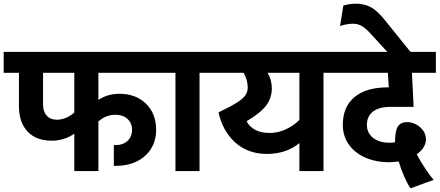

<svg xmlns="http://www.w3.org/2000/svg" viewBox="-30 -930 2390 1044"><path d="M-10 -648H857V-534H505V-387Q556 -420 619 -420Q709 -420 764 -366Q819 -312 819 -224Q819 -166 791.5 -121.5Q764 -77 714 -52.5Q664 -28 598 -28H589V-141H598Q639 -141 663.5 -164Q688 -187 688 -224Q688 -261 663 -283.5Q638 -306 598 -306Q547 -306 505 -270V0H374V-203Q319 -165 251 -165Q167 -165 120 -214.5Q73 -264 73 -354V-534H-10ZM279 -279Q328 -279 374 -318V-534H204V-362Q204 -323 224 -301Q244 -279 279 -279Z M1135 -534H1055V0H924V-534H844V-648H1135Z M1809 -534H1729V0H1598V-152Q1526 -93 1421 -93Q1319 -93 1250 -154.5Q1181 -216 1158 -319Q1223 -350 1256.5 -371Q1290 -392 1303.5 -411Q1317 -430 1317 -454Q1317 -494 1295 -534H1115V-648H1809ZM1436 -207Q1481 -207 1523.5 -226.5Q1566 -246 1598 -278V-534H1425Q1448 -496 1448 -450Q1448 -397 1417 -356Q1386 -315 1311 -271Q1325 -242 1357 -224.5Q1389 -207 1436 -207Z M1834 -251Q1834 -349 1897.5 -402Q1961 -455 2079 -455H2084L2079 -534H1789V-648H2340V-534H2210L2219 -349H2094Q2032 -349 1998.5 -323.5Q1965 -298 1965 -251Q1965 -207 1998.5 -180.5Q2032 -154 2087 -154Q2104 -154 2118 -156Q2118 -219 2133.5 -242.5Q2149 -266 2183 -266Q2222 -266 2254 -238.5Q2286 -211 2286 -171Q2286 -150 2273 -129Q2260 -108 2236 -91Q2256 -53 2284 -11Q2312 31 2328 48L2202 94Q2186 71 2168 30Q2150 -11 2138 -52Q2106 -48 2087 -48Q2012 -48 1954.5 -74Q1897 -100 1865.5 -146Q1834 -192 1834 -251Z M2085 -638 1986 -746Q1960 -775 1938 -788Q1916 -801 1890 -801Q1858 -801 1819 -789L1837 -900Q1873 -910 1906 -910Q1950 -910 1986 -891Q2022 -872 2064 -819L2210 -638Z"/></svg>

Font: Madhuban SemiBold
Style: Regular
Weight: 600
Designer: jaikishan Patel
Foundry: MagicType
Version: Version 1.000